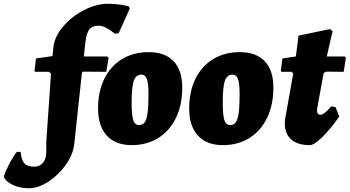

<svg xmlns="http://www.w3.org/2000/svg" viewBox="-178 -762 1865 1024"><path d="M14 -450 102 -463 107 -511Q113 -567 158.5 -620.5Q204 -674 270 -708Q336 -742 399 -742Q428 -742 459 -738Q490 -734 510 -727L514 -716L455 -585L435 -582Q404 -606 384.5 -615.5Q365 -625 347 -625Q315 -625 299.5 -606.5Q284 -588 278 -541L269 -461H394L401 -454L389 -379L267 -380L259 -375L218 6Q212 61 173.5 116Q135 171 80.5 206.5Q26 242 -24 242Q-72 242 -110 224Q-148 206 -158 180Q-149 151 -127.5 110Q-106 69 -88 48H-68Q-64 92 -48 109.5Q-32 127 4 127Q34 127 51.5 106Q69 85 69 46V26Q69 19 68.5 9.5Q68 0 69 -8L94 -369L83 -379H9L6 -384Z M345 -184Q345 -274 378.5 -342Q412 -410 473 -447Q534 -484 615 -484Q702 -484 748 -435.5Q794 -387 794 -295Q794 -203 760.5 -133.5Q727 -64 666 -26Q605 12 524 12Q438 12 391.5 -39Q345 -90 345 -184ZM614 -259Q614 -316 605.5 -340Q597 -364 576 -364Q547 -364 535.5 -331.5Q524 -299 524 -215Q524 -148 532.5 -121.5Q541 -95 563 -95Q583 -95 593.5 -109.5Q604 -124 609 -159Q614 -194 614 -259Z M831 -184Q831 -274 864.5 -342Q898 -410 959 -447Q1020 -484 1101 -484Q1188 -484 1234 -435.5Q1280 -387 1280 -295Q1280 -203 1246.5 -133.5Q1213 -64 1152 -26Q1091 12 1010 12Q924 12 877.5 -39Q831 -90 831 -184ZM1100 -259Q1100 -316 1091.5 -340Q1083 -364 1062 -364Q1033 -364 1021.5 -331.5Q1010 -299 1010 -215Q1010 -148 1018.5 -121.5Q1027 -95 1049 -95Q1069 -95 1079.5 -109.5Q1090 -124 1095 -159Q1100 -194 1100 -259Z M1632 -141Q1583 -72 1540 -30Q1497 12 1474 12Q1410 12 1375.5 -18Q1341 -48 1341 -102Q1341 -116 1342 -123L1386 -371L1377 -379H1323L1320 -384L1328 -450L1400 -461Q1405 -500 1409 -531Q1413 -562 1414 -572L1582 -607L1596 -595Q1593 -584 1583.5 -543.5Q1574 -503 1565 -461H1660L1667 -454L1655 -379L1561 -380L1548 -372L1513 -180V-172Q1513 -150 1531 -150Q1541 -150 1554 -160Q1567 -170 1589 -195L1611 -191Z"/></svg>

Font: Alegreya Black
Style: Italic
Weight: 900
Italic angle: -7°
Designer: Juan Pablo del Peral
Foundry: Huerta Tipografica
Version: Version 2.007; ttfautohint (v1.6)